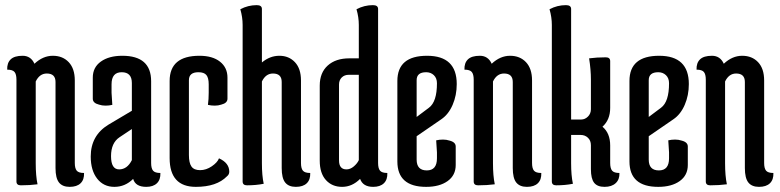

<svg xmlns="http://www.w3.org/2000/svg" viewBox="-20 -717 3034 747"><path d="M119 -82Q119 -33 126 0Q96 4 61 4Q44 4 44 -11V-407Q44 -428 36.5 -437Q29 -446 8 -446Q7 -472 21.5 -486Q36 -500 68 -500Q100 -500 114 -469Q147 -500 185.5 -500Q224 -500 247.5 -475Q271 -450 271 -404V-83Q271 -62 278.5 -53Q286 -44 307 -44Q308 -18 293.5 -4Q279 10 251 10Q223 10 209.5 -7Q196 -24 196 -63V-398Q196 -431 162 -431Q134 -431 119 -400Z M445 -183Q412 -161 412 -109.5Q412 -58 443.5 -58Q475 -58 493 -94V-215ZM456 -500Q568 -500 568 -401V-83Q568 -62 575.5 -53Q583 -44 604 -44Q605 -18 590.5 -4Q576 10 549 10Q507 10 498 -21Q467 10 425 10Q383 10 358 -22Q333 -54 333 -108Q333 -190 402 -232L493 -286V-394Q493 -436 453.5 -436Q414 -436 414 -389V-356L417 -309Q404 -306 390.5 -306Q377 -306 365 -310Q341 -316 341 -333V-415Q341 -455 372.5 -477.5Q404 -500 456 -500Z M832 -101Q872 -83 872 -49Q872 -38 863 -31Q823 10 742 10Q640 10 640 -102V-402Q640 -500 756 -500Q807 -500 836 -477Q865 -454 865 -415V-333Q865 -316 841 -310Q829 -306 815.5 -306Q802 -306 789 -309Q792 -331 792 -356V-389Q792 -414 783 -425Q774 -436 752 -436Q715 -436 715 -405V-114Q715 -83 725 -69Q735 -55 758.5 -55Q782 -55 804 -70Q826 -85 832 -101Z M924 -620Q924 -650 915 -681Q945 -697 979 -697Q999 -697 999 -682V-474Q1030 -500 1067 -500Q1104 -500 1127.5 -475Q1151 -450 1151 -404V-83Q1151 -62 1158.5 -53Q1166 -44 1187 -44Q1188 -18 1173.5 -4Q1159 10 1131 10Q1103 10 1089.5 -7Q1076 -24 1076 -63V-398Q1076 -431 1042 -431Q1014 -431 999 -400V-82Q999 -34 1006 -2Q976 4 941 4Q924 4 924 -11Z M1376 -426H1337Q1320 -426 1309.5 -415.5Q1299 -405 1299 -388V-93Q1299 -58 1328 -58Q1343 -58 1356.5 -69.5Q1370 -81 1376 -94ZM1376 -620Q1376 -650 1367 -681Q1397 -697 1431 -697Q1451 -697 1451 -682V-83Q1451 -62 1458.5 -53Q1466 -44 1487 -44Q1488 -18 1473.5 -4Q1459 10 1432 10Q1392 10 1381 -21Q1350 10 1311 10Q1272 10 1248 -16.5Q1224 -43 1224 -92V-384Q1224 -434 1255 -462Q1286 -490 1339 -490H1376Z M1680 -393Q1680 -413 1668 -424.5Q1656 -436 1638 -436Q1601 -436 1601 -405V-262L1649 -298Q1680 -321 1680 -393ZM1526 -89V-402Q1526 -500 1641.5 -500Q1757 -500 1757 -390Q1757 -346 1741 -309Q1725 -272 1697 -253L1601 -187V-96Q1601 -54 1640.5 -54Q1680 -54 1680 -101V-124L1677 -171Q1690 -174 1703.5 -174Q1717 -174 1729 -170Q1753 -164 1753 -147V-75Q1753 -35 1721.5 -12.5Q1690 10 1638 10Q1526 10 1526 -89Z M1898 -82Q1898 -33 1905 0Q1875 4 1840 4Q1823 4 1823 -11V-407Q1823 -428 1815.5 -437Q1808 -446 1787 -446Q1786 -472 1800.5 -486Q1815 -500 1847 -500Q1879 -500 1893 -469Q1926 -500 1964.5 -500Q2003 -500 2026.5 -475Q2050 -450 2050 -404V-83Q2050 -62 2057.5 -53Q2065 -44 2086 -44Q2087 -18 2072.5 -4Q2058 10 2030 10Q2002 10 1988.5 -7Q1975 -24 1975 -63V-398Q1975 -431 1941 -431Q1913 -431 1898 -400Z M2279 -408Q2279 -446 2272 -490Q2302 -494 2337 -494Q2354 -494 2354 -479V-297Q2354 -251 2324 -224Q2354 -199 2354 -151V-83Q2354 -62 2361.5 -53Q2369 -44 2390 -44Q2391 -19 2375.5 -4.5Q2360 10 2332 10Q2304 10 2291.5 -6Q2279 -22 2279 -59V-152Q2279 -170 2267.5 -181Q2256 -192 2239 -192H2202V-82Q2202 -34 2209 -2Q2179 4 2144 4Q2127 4 2127 -11V-620Q2127 -650 2118 -681Q2148 -697 2182 -697Q2202 -697 2202 -682V-252H2241Q2256 -252 2267.5 -263.5Q2279 -275 2279 -292Z M2583 -393Q2583 -413 2571 -424.5Q2559 -436 2541 -436Q2504 -436 2504 -405V-262L2552 -298Q2583 -321 2583 -393ZM2429 -89V-402Q2429 -500 2544.5 -500Q2660 -500 2660 -390Q2660 -346 2644 -309Q2628 -272 2600 -253L2504 -187V-96Q2504 -54 2543.5 -54Q2583 -54 2583 -101V-124L2580 -171Q2593 -174 2606.5 -174Q2620 -174 2632 -170Q2656 -164 2656 -147V-75Q2656 -35 2624.5 -12.5Q2593 10 2541 10Q2429 10 2429 -89Z M2801 -82Q2801 -33 2808 0Q2778 4 2743 4Q2726 4 2726 -11V-407Q2726 -428 2718.5 -437Q2711 -446 2690 -446Q2689 -472 2703.5 -486Q2718 -500 2750 -500Q2782 -500 2796 -469Q2829 -500 2867.5 -500Q2906 -500 2929.5 -475Q2953 -450 2953 -404V-83Q2953 -62 2960.5 -53Q2968 -44 2989 -44Q2990 -18 2975.5 -4Q2961 10 2933 10Q2905 10 2891.5 -7Q2878 -24 2878 -63V-398Q2878 -431 2844 -431Q2816 -431 2801 -400Z"/></svg>

Font: el_Medula One
Style: Regular
Weight: 400
Designer: Luciano Vergara
Foundry: Luciano Vergara
Version: Version 1.002 August 17, 2020